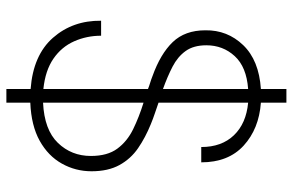

<svg xmlns="http://www.w3.org/2000/svg" viewBox="-178 -653 918 602"><g transform="rotate(90 281.0 -352.0)"><path d="M259 87V11Q153 3 98.5 -59Q44 -121 45 -210H92Q92 -165 109.5 -125.5Q127 -86 164 -60.5Q201 -35 259 -29V-357Q249 -361 239 -364Q229 -367 219 -371Q149 -396 112 -434.5Q75 -473 75 -537Q74 -606 121.5 -655.5Q169 -705 259 -711V-791H302V-711Q384 -705 436.5 -657Q489 -609 489 -524H441Q441 -588 404 -626.5Q367 -665 302 -671V-390Q319 -384 335.5 -378.5Q352 -373 369 -366Q411 -349 444.5 -326Q478 -303 497.5 -267.5Q517 -232 517 -180Q517 -130 493 -87Q469 -44 421.5 -17.5Q374 9 302 12V87ZM122 -540Q122 -500 140 -475Q158 -450 189 -434Q220 -418 259 -404V-671Q190 -666 156 -629Q122 -592 122 -540ZM469 -178Q469 -230 446 -261Q423 -292 385 -310.5Q347 -329 302 -343V-28Q387 -32 428 -74.5Q469 -117 469 -178Z"/></g></svg>

Font: DM Sans ExtraLight
Style: Regular
Weight: 200
Designer: Colophon Foundry, Jonny Pinhorn
Foundry: Colophon Foundry
Version: Version 4.004; ttfautohint (v1.8.4.7-5d5b)